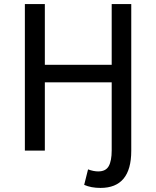

<svg xmlns="http://www.w3.org/2000/svg" viewBox="-20 -739 766 942"><path d="M393 168 412 92Q439 102 462 102Q499 102 513.5 76Q528 50 528 -1V-335H200V0H102V-719H200V-421H528V-719H624V1Q624 183 473 183Q427 183 393 168Z"/></svg>

Font: Nebula Sans Medium
Style: Regular
Weight: 500
Designer: Paul D. Hunt for Adobe (as Source Sans)
Foundry: Nebula Entertainment & Broadcasting LLC
Version: Version 1.010